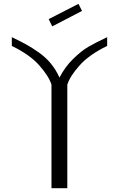

<svg xmlns="http://www.w3.org/2000/svg" viewBox="-20 -987 644 1007"><path d="M391.6 -966.8 410.2 -929.7 253.9 -848.6 235.4 -886.7ZM542 -792V-746.1Q447.3 -700.2 397 -643.6Q346.7 -586.9 333 -543V0H250V-543Q236.3 -586.9 186.5 -643.6Q136.7 -700.2 42 -746.1V-792Q88.9 -769.5 118.2 -753.4Q147.5 -737.3 184.1 -711.4Q220.7 -685.5 247.1 -653.3Q273.4 -621.1 292 -580.1Q320.3 -635.7 363.3 -677.7Q406.2 -719.7 442.9 -741.2Q479.5 -762.7 542 -792Z"/></svg>

Font: wanta
Style: Medium
Weight: 500
Version: Version 0.91